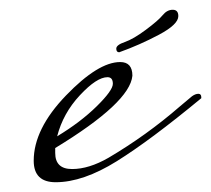

<svg xmlns="http://www.w3.org/2000/svg" viewBox="-20 -363 432 393"><path d="M373 -166Q380 -171 386 -171Q392 -171 392 -164V-162Q288 -76 219 -33Q150 10 94 10Q49 10 49 -34Q49 -99 115 -167.5Q181 -236 226 -236Q251 -236 251 -208Q246 -153 93 -60V-50Q93 -17 127.5 -17Q162 -17 202 -40Q280 -86 348 -145ZM200 -205Q178 -205 143.5 -168Q109 -131 97 -84Q145 -113 178 -145.5Q211 -178 211 -191.5Q211 -205 200 -205ZM345 -330Q345 -313 305.5 -292Q266 -271 224 -256Q218 -256 218 -263.5Q218 -271 235.5 -277Q253 -283 278.5 -302Q304 -321 313 -332Q322 -343 333.5 -343Q345 -343 345 -330Z"/></svg>

Font: Mrs Saint Delafield
Style: Regular
Weight: 400
Designer: Alejandro Paul
Foundry: Alejandro Paul
Version: Version 1.001